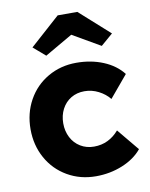

<svg xmlns="http://www.w3.org/2000/svg" viewBox="-88 -846 721 920"><g transform="rotate(-10 273.0 -385.5)"><path d="M34 -266Q34 -343.8 69 -406.9Q104 -470 166.1 -506Q228.2 -542 304.6 -542Q376.4 -542 435.7 -517.4Q495 -492.8 529.8 -448L441 -342Q420 -368 387.7 -384.5Q355.4 -401 319.4 -401Q282.6 -401 254 -383.8Q225.4 -366.6 209.3 -335.8Q193.2 -305 193.2 -266.6Q193.2 -228.6 209.1 -197.8Q225 -167 254.1 -149.3Q283.2 -131.6 319.8 -131.6Q356.8 -131.6 387.1 -146.4Q417.4 -161.2 441 -188.8L529.2 -82.2Q494.4 -39.6 434 -14.8Q373.6 10 304.6 10Q228.2 10 166.1 -26Q104 -62 69 -125.1Q34 -188.2 34 -266ZM111.2 -650.8 256.8 -781.2H352.4L498 -650.8L439.6 -600.4L289.6 -687.2H319.6L169.6 -600.4Z"/></g></svg>

Font: Easer Grotesk Variable
Style: Regular
Weight: 400
Designer: Boardeaser, Bonnie Shaver-Troup, Thomas Jockin
Foundry: Lexend
Version: Version 1.001;Glyphs 3.1.2 (3151)